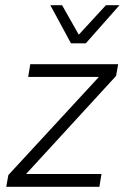

<svg xmlns="http://www.w3.org/2000/svg" viewBox="-20 -716 490 736"><path d="M4 0 12 -45 359 -421H88L96 -470H433L425 -425L80 -49H369L361 0ZM252 -550 173 -696H218L282 -583L386 -696H438L309 -550Z"/></svg>

Font: Gantari Light
Style: Italic
Weight: 300
Italic angle: -10°
Version: Version 1.000